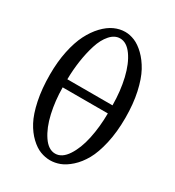

<svg xmlns="http://www.w3.org/2000/svg" viewBox="-171 -801 834 913"><g transform="rotate(30 245.5 -344.0)"><path d="M370.1 -365.2Q369.6 -443.4 353.8 -510.3Q337.9 -577.1 308.6 -618.2Q279.3 -659.2 243.2 -659.2Q213.4 -659.2 189.2 -631.8Q165 -604.5 151.1 -560.3Q137.2 -516.1 129.9 -466.1Q122.6 -416 122.1 -365.2ZM370.1 -320.8H122.1Q122.6 -247.6 137.5 -181.9Q152.3 -116.2 181.6 -73Q210.9 -29.8 248 -29.8Q285.2 -29.8 313.5 -72.8Q341.8 -115.7 355.7 -180.9Q369.6 -246.1 370.1 -320.8ZM39.1 -344.2Q39.1 -414.1 51.5 -473.1Q64 -532.2 84.7 -573Q105.5 -613.8 132.8 -642.6Q160.2 -671.4 189.5 -684.8Q218.8 -698.2 249 -698.2Q274.4 -698.2 301 -687.3Q327.6 -676.3 355.2 -649.7Q382.8 -623 404.3 -583.7Q425.8 -544.4 439.5 -482.4Q453.1 -420.4 453.1 -344.2Q453.1 -265.6 438.7 -202.6Q424.3 -139.6 402.3 -100.8Q380.4 -62 351.6 -36.1Q322.8 -10.3 295.9 -0.2Q269 9.8 243.2 9.8Q215.8 9.8 189 -0.5Q162.1 -10.7 134.5 -36.9Q106.9 -63 86.2 -101.8Q65.4 -140.6 52.2 -203.4Q39.1 -266.1 39.1 -344.2Z"/></g></svg>

Font: Linux Biolinum G
Style: Regular
Weight: 400
Designer: Philipp H. Poll
Foundry: Philipp H. Poll
Version: Version 1.1.0 ; ttfautohint (v1.6)